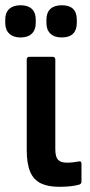

<svg xmlns="http://www.w3.org/2000/svg" viewBox="-56 -711 346 739"><path d="M171.9 8Q128.5 8 100.9 -5.5Q73.2 -19 60.1 -50Q46.9 -81.1 46.9 -134.2V-481.4Q46.9 -492.3 57.3 -492.3H146.5Q156.9 -492.3 156.9 -481.4V-136.6Q156.9 -107.5 167.2 -96.2Q177.5 -84.9 201.6 -84.9Q215.2 -84.9 226.7 -86.4Q238.2 -87.9 248.7 -89.9Q257.6 -91.4 257.6 -80V-12.3Q257.6 -2.9 248.7 -0.4Q235.3 3.6 216 5.8Q196.6 8 171.9 8ZM23.1 -566.8Q-4.7 -566.8 -20.2 -581.5Q-35.8 -596.1 -35.8 -622.4V-635.7Q-35.8 -662.5 -20.2 -676.7Q-4.7 -690.8 23.1 -690.8Q51.4 -690.8 66.5 -676.7Q81.6 -662.5 81.6 -635.7V-622.4Q81.6 -596.1 66.5 -581.5Q51.4 -566.8 23.1 -566.8ZM181.7 -566.8Q153.4 -566.8 138.1 -581.5Q122.7 -596.1 122.7 -622.4V-635.7Q122.7 -662.5 138.1 -676.7Q153.4 -690.8 181.7 -690.8Q210.9 -690.8 225.3 -676.7Q239.6 -662.5 239.6 -635.7V-622.4Q239.6 -596.1 225.3 -581.5Q210.9 -566.8 181.7 -566.8Z"/></svg>

Font: Sofia Sans Condensed
Style: Regular
Weight: 400
Designer: Botio Nikoltchev, Ani Petrova
Foundry: lettersoup
Version: Version 4.100